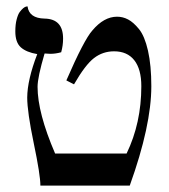

<svg xmlns="http://www.w3.org/2000/svg" viewBox="-20 -579 526 599"><path d="M96.2 -410.2Q62 -416 44.9 -431.4Q27.8 -446.8 27.8 -481Q27.8 -502.9 32 -518.6Q36.1 -534.2 41.5 -541.5Q46.9 -548.8 52.5 -553.5Q58.1 -558.1 62 -558.6L65.9 -559.1Q70.8 -522 119.1 -521Q177.2 -520 176.8 -458Q176.8 -437 170.9 -416Q153.8 -411.1 137.2 -411.1Q134.3 -411.1 128.2 -411.6Q122.1 -412.1 119.1 -412.1Q97.2 -337.9 97.2 -308.1Q97.2 -227.1 151.9 -100.1H375Q420.9 -195.3 420.9 -310.1Q420.9 -363.3 398.9 -391.1Q377 -418.9 335.9 -418.9Q300.8 -418.9 273.4 -397.9Q246.1 -377 210.9 -315.9L187 -328.1Q242.2 -455.1 268.1 -483.9Q304.2 -526.9 345.2 -526.9Q363.3 -526.9 379.6 -518.3Q396 -509.8 413.6 -488.3Q431.2 -466.8 441.7 -420.9Q452.1 -375 452.1 -310.1Q452.1 -187 384.8 0H106Q106 -33.2 85.4 -131.6Q64.9 -230 64.9 -274.9Q65.4 -330.1 96.2 -410.2Z"/></svg>

Font: Linux Libertine O
Style: Regular
Weight: 400
Designer: Philipp H. Poll
Foundry: Philipp H. Poll
Version: Version 5.3.0